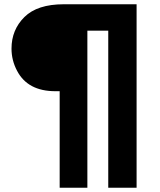

<svg xmlns="http://www.w3.org/2000/svg" viewBox="-20 -776 752 901"><path d="M34 -548Q34 -636 94.5 -696Q155 -756 279 -756H621V105H488V-632H390V105H260V-348H240Q110 -348 60 -444Q34 -493 34 -548Z"/></svg>

Font: Montserrat Alternates
Style: Bold
Weight: 700
Version: Version 2.001